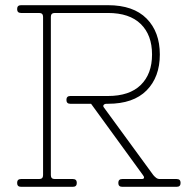

<svg xmlns="http://www.w3.org/2000/svg" viewBox="-20 -720 728 740"><path d="M571 -45Q576 -39 582 -34.5Q588 -30 596 -30H661Q676 -30 676 -15Q676 0 661 0H451Q436 0 436 -15Q436 -30 451 -30H526Q534 -30 535 -34.5Q536 -39 531 -45L331 -320H251Q236 -320 236 -335Q236 -350 251 -350H396Q479 -350 522.5 -392.5Q566 -435 566 -510Q566 -585 522.5 -627.5Q479 -670 396 -670H191Q176 -670 176 -655V-45Q176 -30 191 -30H261Q276 -30 276 -15Q276 0 261 0H61Q46 0 46 -15Q46 -30 61 -30H131Q146 -30 146 -45V-655Q146 -670 131 -670H61Q46 -670 46 -685Q46 -700 61 -700H396Q494 -700 545 -648.5Q596 -597 596 -510Q596 -423 545 -371.5Q494 -320 396 -320H391Q383 -320 379.5 -315.5Q376 -311 381 -305Z"/></svg>

Font: Nixie One
Style: Regular
Weight: 400
Designer: Jovanny Lemonad
Foundry: Jovanny Lemonad
Version: Version 1.000 2011 initial release